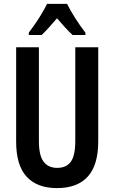

<svg xmlns="http://www.w3.org/2000/svg" viewBox="-20 -957 587 987"><path d="M485 -231Q485 -108 431 -49Q377 10 273 10Q171 10 117 -48.5Q63 -107 63 -229V-714H180V-231Q180 -158 204 -126Q228 -94 274 -94Q321 -94 344 -125.5Q367 -157 367 -232V-714H485ZM325 -937Q341 -904 366.5 -864Q392 -824 419 -789V-777H353Q335 -794 315 -815.5Q295 -837 273 -863Q251 -837 230.5 -814.5Q210 -792 194 -777H128V-789Q144 -810 162.5 -837Q181 -864 196.5 -890.5Q212 -917 222 -937Z"/></svg>

Font: Noto Sans Lao UI ExtCond SemBd
Style: Regular
Weight: 600
Width: 2
Designer: Monotype Design Team
Foundry: Monotype Imaging Inc.
Version: Version 2.000; ttfautohint (v1.8.4.7-5d5b)